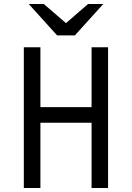

<svg xmlns="http://www.w3.org/2000/svg" viewBox="-20 -935 656 955"><path d="M98.5 0V-700H181V-402H435.5V-700H517.5V0H435.5V-324.5H181V0ZM264 -759 123 -915H198L308 -820L418 -915H493.5L352.5 -759Z"/></svg>

Font: Overpass Mono
Style: Regular
Weight: 400
Designer: Delve Withrington, Dave Bailey
Foundry: Delve Fonts LLC
Version: Version 4.000